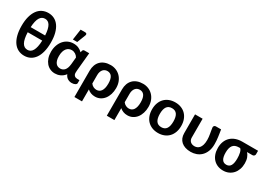

<svg xmlns="http://www.w3.org/2000/svg" viewBox="11 -1640 3804 2722"><g transform="rotate(30 1913.5 -278.5)"><path d="M273.9 -690.9Q327.6 -690.9 371.6 -668.7Q415.5 -646.5 446.8 -602.5Q478 -558.6 495.1 -493.7Q512.2 -428.7 512.2 -343.3Q512.2 -256.8 495.1 -191.2Q478 -125.5 446.8 -81.5Q415.5 -37.6 371.6 -15.1Q327.6 7.3 273.9 7.3Q219.7 7.3 175 -15.1Q130.4 -37.6 98.9 -81.5Q67.4 -125.5 50 -191.2Q32.7 -256.8 32.7 -343.3Q32.7 -428.7 50 -493.7Q67.4 -558.6 98.9 -602.5Q130.4 -646.5 175 -668.7Q219.7 -690.9 273.9 -690.9ZM273.9 -88.4Q299.8 -88.4 320.8 -100.8Q341.8 -113.3 356.7 -139.6Q371.6 -166 380.6 -207.5Q389.6 -249 391.6 -307.1H153.8Q155.8 -249 164.6 -207.5Q173.3 -166 188.7 -139.6Q204.1 -113.3 225.3 -100.8Q246.6 -88.4 273.9 -88.4ZM273.9 -596.2Q247.6 -596.2 226.8 -584.5Q206.1 -572.8 190.7 -547.9Q175.3 -522.9 166.3 -484.1Q157.2 -445.3 154.3 -390.6H390.6Q387.7 -445.3 378.7 -484.1Q369.6 -522.9 354.7 -547.9Q339.8 -572.8 319.6 -584.5Q299.3 -596.2 273.9 -596.2Z M577.6 0ZM1051.8 4.9Q1015.1 4.9 984.4 -13.7Q953.6 -32.2 937.5 -72.3Q920.9 -50.3 901.4 -34.9Q881.8 -19.5 860.8 -10.3Q839.8 -1 818.6 3.2Q797.4 7.3 776.9 7.3Q734.4 7.3 698 -9.3Q661.6 -25.9 635 -57.1Q608.4 -88.4 593 -132.6Q577.6 -176.8 577.6 -232.4Q577.6 -291 594.7 -339.4Q611.8 -387.7 641.6 -422.1Q671.4 -456.5 712.2 -475.3Q752.9 -494.1 800.3 -494.1Q846.7 -494.1 883.1 -477.8Q919.4 -461.4 944.3 -435.1L951.7 -462.9Q954.6 -474.1 962.6 -479.5Q970.7 -484.9 982.4 -484.9H1058.1L1034.7 -236.3Q1032.2 -213.9 1030.3 -191.7Q1028.3 -169.4 1028.3 -148.4Q1028.3 -132.3 1033.4 -120.4Q1038.6 -108.4 1047.4 -100.8Q1056.2 -93.3 1067.9 -89.4Q1079.6 -85.4 1092.8 -85.4H1128.9V-37.1Q1128.9 -28.8 1123.5 -21.2Q1118.2 -13.7 1108.2 -7.8Q1098.1 -2 1084 1.5Q1069.8 4.9 1051.8 4.9ZM807.6 -90.8Q828.1 -90.8 846.2 -98.1Q864.3 -105.5 878.4 -121.3Q892.6 -137.2 901.9 -162.6Q911.1 -188 915 -224.1L925.8 -338.4Q918.9 -350.6 908.9 -361.8Q898.9 -373 885.7 -381.6Q872.6 -390.1 856.7 -395.3Q840.8 -400.4 822.8 -400.4Q800.3 -400.4 779.1 -391.4Q757.8 -382.3 741.5 -362.5Q725.1 -342.8 715.3 -311.5Q705.6 -280.3 705.6 -235.8Q705.6 -195.3 713.9 -167.7Q722.2 -140.1 736.1 -123Q750 -106 768.6 -98.4Q787.1 -90.8 807.6 -90.8ZM759.8 -538.1 785.2 -713.9H861.3Q878.4 -713.9 884.8 -703.1Q891.1 -692.4 884.3 -675.3L831.1 -538.1Z M1186.5 -273.9Q1186.5 -323.7 1201.2 -364Q1215.8 -404.3 1243.9 -432.9Q1272 -461.4 1313.5 -477.1Q1355 -492.7 1409.2 -492.7Q1455.1 -492.7 1496.3 -475.8Q1537.6 -459 1568.8 -427Q1600.1 -395 1618.2 -349.4Q1636.2 -303.7 1636.2 -246.1Q1636.2 -191.9 1621.8 -145.5Q1607.4 -99.1 1580.8 -65.2Q1554.2 -31.2 1516.8 -12Q1479.5 7.3 1433.6 7.3Q1397 7.3 1366.2 -4.4Q1335.4 -16.1 1310.5 -38.1V157.2H1186.5ZM1310.5 -135.7Q1329.6 -109.4 1354.7 -97.9Q1379.9 -86.4 1404.3 -86.4Q1427.7 -86.4 1447 -95.9Q1466.3 -105.5 1479.7 -125Q1493.2 -144.5 1500.7 -174.6Q1508.3 -204.6 1508.3 -246.1Q1508.3 -287.1 1501.2 -315.7Q1494.1 -344.2 1481 -362.1Q1467.8 -379.9 1449.5 -387.9Q1431.2 -396 1409.2 -396Q1388.7 -396 1370.6 -388.2Q1352.5 -380.4 1339.4 -365Q1326.2 -349.6 1318.4 -326.7Q1310.5 -303.7 1310.5 -273.9Z M1716.8 -273.9Q1716.8 -323.7 1731.4 -364Q1746.1 -404.3 1774.2 -432.9Q1802.2 -461.4 1843.8 -477.1Q1885.3 -492.7 1939.5 -492.7Q1985.4 -492.7 2026.6 -475.8Q2067.9 -459 2099.1 -427Q2130.4 -395 2148.4 -349.4Q2166.5 -303.7 2166.5 -246.1Q2166.5 -191.9 2152.1 -145.5Q2137.7 -99.1 2111.1 -65.2Q2084.5 -31.2 2047.1 -12Q2009.8 7.3 1963.9 7.3Q1927.2 7.3 1896.5 -4.4Q1865.7 -16.1 1840.8 -38.1V157.2H1716.8ZM1840.8 -135.7Q1859.9 -109.4 1885 -97.9Q1910.2 -86.4 1934.6 -86.4Q1958 -86.4 1977.3 -95.9Q1996.6 -105.5 2010 -125Q2023.4 -144.5 2031 -174.6Q2038.6 -204.6 2038.6 -246.1Q2038.6 -287.1 2031.5 -315.7Q2024.4 -344.2 2011.2 -362.1Q1998 -379.9 1979.7 -387.9Q1961.4 -396 1939.5 -396Q1918.9 -396 1900.9 -388.2Q1882.8 -380.4 1869.6 -365Q1856.4 -349.6 1848.6 -326.7Q1840.8 -303.7 1840.8 -273.9Z M2226.6 0ZM2465.8 -492.7Q2519 -492.7 2563 -475.3Q2606.9 -458 2638.2 -425.5Q2669.4 -393.1 2686.5 -346.9Q2703.6 -300.8 2703.6 -243.7Q2703.6 -185.5 2686.5 -139.2Q2669.4 -92.8 2638.2 -60.3Q2606.9 -27.8 2563 -10.3Q2519 7.3 2465.8 7.3Q2412.1 7.3 2367.9 -10.3Q2323.7 -27.8 2292.2 -60.3Q2260.7 -92.8 2243.7 -139.2Q2226.6 -185.5 2226.6 -243.7Q2226.6 -300.8 2243.7 -346.9Q2260.7 -393.1 2292.2 -425.5Q2323.7 -458 2367.9 -475.3Q2412.1 -492.7 2465.8 -492.7ZM2465.8 -87.4Q2522 -87.4 2548.8 -126.7Q2575.7 -166 2575.7 -242.7Q2575.7 -319.3 2548.8 -358.6Q2522 -397.9 2465.8 -397.9Q2408.7 -397.9 2381.6 -358.6Q2354.5 -319.3 2354.5 -242.7Q2354.5 -166 2381.6 -126.7Q2408.7 -87.4 2465.8 -87.4Z M2914.6 -484.9V-176.8Q2914.6 -155.8 2921.4 -139.4Q2928.2 -123 2940.7 -111.8Q2953.1 -100.6 2970.2 -94.7Q2987.3 -88.9 3008.3 -88.9Q3028.8 -88.9 3049.1 -96.7Q3069.3 -104.5 3085.7 -123.5Q3102.1 -142.6 3112.1 -175.3Q3122.1 -208 3122.1 -257.8Q3122.1 -281.7 3119.4 -304.7Q3116.7 -327.6 3112.8 -350.8Q3108.9 -374 3104.7 -397.2Q3100.6 -420.4 3097.7 -444.8Q3096.2 -455.6 3099.1 -463.4Q3102.1 -471.2 3107.2 -475.8Q3112.3 -480.5 3118.7 -482.7Q3125 -484.9 3131.3 -484.9H3216.8Q3221.7 -454.6 3226.1 -426.5Q3230.5 -398.4 3234.1 -370.8Q3237.8 -343.3 3240 -315.4Q3242.2 -287.6 3242.2 -257.8Q3242.2 -188 3221.9 -137.9Q3201.7 -87.9 3168 -55.7Q3134.3 -23.4 3090.8 -8.1Q3047.4 7.3 3000.5 7.3Q2950.2 7.3 2911.1 -5.6Q2872.1 -18.6 2845.2 -42.5Q2818.4 -66.4 2804.4 -100.3Q2790.5 -134.3 2790.5 -176.8V-484.9Z M3695.8 -390.6Q3720.7 -364.3 3735.1 -325.7Q3749.5 -287.1 3749.5 -234.9Q3749.5 -182.1 3733.9 -137.7Q3718.3 -93.3 3689.5 -61Q3660.6 -28.8 3620.1 -10.7Q3579.6 7.3 3529.8 7.3Q3480.5 7.3 3439.7 -9.5Q3398.9 -26.4 3369.6 -57.9Q3340.3 -89.4 3324.2 -134.3Q3308.1 -179.2 3308.1 -235.8Q3308.1 -294.4 3326.4 -340.8Q3344.7 -387.2 3378.2 -418.9Q3411.6 -450.7 3459 -467.5Q3506.3 -484.4 3564.5 -484.4H3822.3V-425.3Q3822.3 -419.9 3819.6 -413.8Q3816.9 -407.7 3812.3 -402.6Q3807.6 -397.5 3800.5 -394Q3793.5 -390.6 3784.7 -390.6ZM3622.6 -240.2Q3622.6 -263.7 3620.4 -287.4Q3618.2 -311 3613.5 -331.3Q3608.9 -351.6 3601.3 -367.2Q3593.8 -382.8 3583 -390.6H3564Q3497.6 -390.6 3467 -351.8Q3436.5 -313 3436.5 -233.4Q3436.5 -160.2 3459.2 -123.8Q3481.9 -87.4 3529.3 -87.4Q3577.1 -87.4 3599.9 -125.2Q3622.6 -163.1 3622.6 -240.2Z"/></g></svg>

Font: Carlito
Style: Bold
Weight: 700
Designer: Lukasz Dziedzic
Foundry: tyPoland Lukasz Dziedzic
Version: Version 1.104